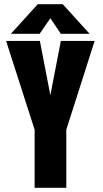

<svg xmlns="http://www.w3.org/2000/svg" viewBox="-20 -895 490 915"><path d="M407 -734H270L220 -808L169 -734H32L160 -875H279ZM145 0V-277L9 -700H170L220 -441L270 -700H431L296 -277V0Z"/></svg>

Font: League Mono Condensed ExtraBold
Style: Regular
Weight: 800
Width: 1
Designer: Tyler Finck
Foundry: The League of Moveable Type / Tyler Finck
Version: Version 2.210